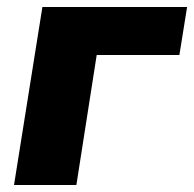

<svg xmlns="http://www.w3.org/2000/svg" viewBox="-20 -528 554 548"><path d="M20 0 101 -508H514L492 -371H256L198 0Z"/></svg>

Font: Mulish Black
Style: Italic
Weight: 900
Italic angle: -9°
Designer: Vernon Adams
Foundry: Vernon Adams
Version: Version 3.603; ttfautohint (v1.8.3)